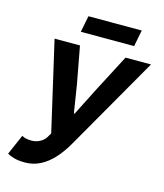

<svg xmlns="http://www.w3.org/2000/svg" viewBox="-120 -900 853 1001"><g transform="rotate(15 306.0 -399.0)"><path d="M109.2 12Q74 12 50.3 5.3Q26.7 -1.4 13.1 -9.9L60.4 -118.6Q80.7 -107 111.2 -107Q137.4 -107 158.2 -118.4Q179.1 -129.8 189.2 -146.8L202.8 -169.8L91.8 -651.8H228.9L266.4 -450.2L290 -301H294L369.6 -450.2L474.8 -651.8H612.3L323.6 -148.6Q295.4 -99 262.6 -63Q229.8 -27.1 191.8 -7.6Q153.8 12 109.2 12ZM214.7 -721.6 232.3 -810.3H519.9L502.4 -721.6Z"/></g></svg>

Font: Source Sans 3
Style: Italic
Weight: 200
Italic angle: -11°
Designer: Paul D. Hunt
Foundry: Adobe
Version: Version 3.046;hotconv 1.0.118;makeotfexe 2.5.65603